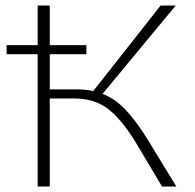

<svg xmlns="http://www.w3.org/2000/svg" viewBox="-20 -678 708 698"><path d="M621 0H569L473 -161Q421 -246 371.5 -283Q322 -320 250 -320H161V0H117V-481H4V-514H117V-658H161V-514H294V-481H161V-353H261Q292 -353 319 -347L564 -658H619L353 -337Q398 -319 435 -280.5Q472 -242 513 -177Z"/></svg>

Font: Ysabeau Infant Light
Style: Regular
Weight: 300
Designer: Christian Thalmann (Catharsis Fonts)
Version: Version 0.003